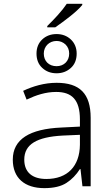

<svg xmlns="http://www.w3.org/2000/svg" viewBox="-20 -974 576 1004"><path d="M410.2 -954.1H329.1C316.9 -936 301.3 -916 281.7 -894.5C261.7 -872.6 243.7 -854 227.1 -837.9V-831.1H269C314.5 -862.8 382.8 -913.1 410.2 -948.2ZM275.9 -795.9C246.1 -795.9 221.2 -786.6 201.2 -768.1C181.2 -749.5 170.9 -724.6 170.9 -693.8C170.9 -662.1 181.2 -636.7 201.2 -618.7C221.2 -600.1 246.1 -590.8 275.9 -590.8C305.2 -590.8 330.1 -600.1 350.6 -618.7C370.6 -636.7 380.9 -662.1 380.9 -693.8C380.9 -723.6 370.6 -748.5 350.6 -767.6C330.1 -786.6 305.2 -795.9 275.9 -795.9ZM275.9 -759.8C293.9 -759.8 309.6 -753.4 322.8 -741.2C335.4 -728.5 341.8 -712.9 341.8 -693.8C341.8 -655.3 314.9 -627.9 275.9 -627.9C234.9 -627.9 209 -655.3 209 -693.8C209 -731.4 237.3 -759.8 275.9 -759.8ZM275.9 -541C211.9 -541 151.9 -522.9 101.1 -499L119.1 -453.1C169.9 -477.1 219.2 -493.2 273.9 -493.2C355.5 -493.2 397.9 -452.6 397.9 -349.1V-312L300.8 -307.1C135.3 -299.8 46.9 -246.1 46.9 -139.2C46.9 -43 108.9 9.8 211.9 9.8C261.2 9.8 299.8 0.5 327.6 -17.6C355.5 -35.6 378.9 -60.1 397.9 -89.8H400.9L411.1 0H454.1V-357.9C454.1 -484.9 396.5 -541 275.9 -541ZM397.9 -269V-216.8C396.5 -105 333 -38.1 222.2 -38.1C149.9 -38.1 106.9 -72.3 106.9 -139.2C106.9 -219.2 171.9 -257.8 308.1 -265.1Z"/></svg>

Font: Noto Reveo Sans
Style: Regular
Weight: 300
Designer: Monotype Design Team
Foundry: Monotype Imaging Inc.
Version: Version 2.007